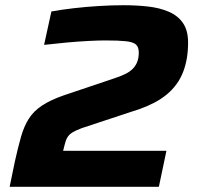

<svg xmlns="http://www.w3.org/2000/svg" viewBox="-20 -716 757 736"><path d="M17 0 37 -97Q49 -151 60.5 -191.5Q72 -232 90.5 -261Q109 -290 140.5 -311Q172 -332 223 -350L416 -415Q441 -423 459.5 -432Q478 -441 489.5 -453Q501 -465 506.5 -480Q512 -495 512 -514Q512 -536 501 -545.5Q490 -555 462.5 -558Q435 -561 384 -561Q358 -561 319 -559Q280 -557 236 -553Q192 -549 149 -544L177 -672Q215 -679 262.5 -684.5Q310 -690 359.5 -693Q409 -696 453 -696Q503 -696 547.5 -691Q592 -686 627 -671Q662 -656 681.5 -627.5Q701 -599 701 -553Q701 -522 696.5 -494.5Q692 -467 683 -443Q673 -416 657 -394Q641 -372 620 -354.5Q599 -337 573.5 -323.5Q548 -310 518 -299L294 -225Q272 -217 258 -208.5Q244 -200 237.5 -188Q231 -176 227 -158L222 -138H618L589 0Z"/></svg>

Font: Saira Thin Expanded
Style: Bold Italic
Weight: 700
Width: 7
Italic angle: -12°
Version: Version 1.101